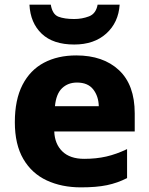

<svg xmlns="http://www.w3.org/2000/svg" viewBox="-20 -798 643 828"><path d="M309 -559Q425 -559 493 -495.5Q561 -432 561 -309V-231H214Q216 -177 249 -145Q282 -113 343 -113Q395 -113 438.5 -123Q482 -133 528 -155V-30Q487 -9 441.5 0.5Q396 10 329 10Q246 10 181.5 -20Q117 -50 80.5 -112.5Q44 -175 44 -271Q44 -368 77 -432Q110 -496 169.5 -527.5Q229 -559 309 -559ZM312 -442Q273 -442 247.5 -417.5Q222 -393 217 -340H406Q405 -383 382 -412.5Q359 -442 312 -442ZM496 -778Q491 -701 438.5 -653.5Q386 -606 300 -606Q209 -606 160 -652.5Q111 -699 107 -778H199Q206 -736 232 -726Q258 -716 300 -716Q334 -716 364 -727.5Q394 -739 401 -778Z"/></svg>

Font: Noto Sans ExtraBold
Style: Regular
Weight: 800
Designer: Monotype Design Team
Foundry: Monotype Imaging Inc.
Version: Version 2.007